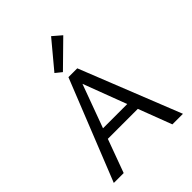

<svg xmlns="http://www.w3.org/2000/svg" viewBox="-251 -1047 1182 1182"><g transform="rotate(-45 340.0 -456.0)"><path d="M462 -863 300 -704 259 -737 405 -912ZM549 0 466 -218H205L125 0H39L302 -658H379L641 0ZM230 -285H441L334 -568Z"/></g></svg>

Font: EauTest Medium
Style: Regular
Weight: 500
Designer: Christian Thalmann (Catharsis Fonts)
Version: Version 0.001;PS 000.001;hotconv 1.0.88;makeotf.lib2.5.64775